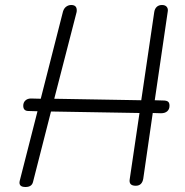

<svg xmlns="http://www.w3.org/2000/svg" viewBox="-20 -742 739 768"><path d="M658 -319Q658 -305 649 -297Q640 -289 624 -289L591 -290L553 -27Q548 1 523 1Q494 1 499 -26L538 -290L184 -296L112 -14Q107 6 82 6Q67 6 61.5 -0.5Q56 -7 59 -19L130 -297L94 -298Q73 -298 73 -319Q73 -332 81.5 -340Q90 -348 104 -348L143 -347L232 -696Q236 -709 245 -715.5Q254 -722 265 -722Q287 -722 287 -701Q287 -695 286 -692L197 -347L545 -341L597 -694Q599 -707 607 -714.5Q615 -722 628 -722Q641 -722 647 -714.5Q653 -707 651 -696L599 -341L633 -340Q646 -340 652 -335.5Q658 -331 658 -319Z"/></svg>

Font: Mali Light
Style: Italic
Weight: 300
Italic angle: -10°
Version: Version 1.000; ttfautohint (v1.6)